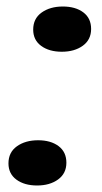

<svg xmlns="http://www.w3.org/2000/svg" viewBox="-20 -549 313 590"><path d="M260 -460Q260 -427 234.5 -408.5Q209 -390 170 -390Q131 -390 106.5 -408Q82 -426 82 -458Q82 -492 108 -510.5Q134 -529 173 -529Q212 -529 236 -511Q260 -493 260 -460ZM184 -49Q184 -16 158.5 2.5Q133 21 94 21Q55 21 30.5 3Q6 -15 6 -47Q6 -81 32 -99.5Q58 -118 97 -118Q136 -118 160 -100Q184 -82 184 -49Z"/></svg>

Font: Sansita
Style: Bold Italic
Weight: 700
Italic angle: -11°
Designer: Pablo Cosgaya
Foundry: Omnibus-Type
Version: Version 1.006